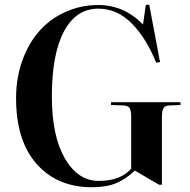

<svg xmlns="http://www.w3.org/2000/svg" viewBox="-20 -765 791 799"><path d="M362.8 14.2Q218.3 14.2 132.6 -82.5Q46.9 -179.2 46.9 -356.9Q46.9 -440.4 72.8 -512.7Q98.6 -585 143.6 -635.7Q188.5 -686.5 252.2 -715.3Q315.9 -744.1 389.2 -744.1Q496.1 -744.1 575.2 -663.1L586.9 -745.1H601.1L646 -506.8L629.9 -503.9Q588.9 -606.4 528.1 -667.7Q467.3 -729 389.2 -729Q296.9 -729 246.3 -634.5Q195.8 -540 195.8 -363.8Q195.8 -199.2 250 -105.7Q304.2 -12.2 391.1 -12.2Q481.4 -12.2 525.9 -63V-277.8Q525.9 -305.2 519.3 -315.4Q512.7 -325.7 493.2 -326.2L441.9 -328.1V-339.8H731V-328.1L685.1 -326.2Q666.5 -325.7 660.2 -314.7Q653.8 -303.7 653.8 -274.9V3.9H642.1L541 -55.2Q504.4 -20 463.6 -2.9Q422.9 14.2 362.8 14.2Z"/></svg>

Font: Display Semibold
Style: Regular
Weight: 600
Designer: Latin by Veronika Burian and Jose Scaglione. Greek by Irene Vlachou. Cyrillic by Vera Evstafieva.
Foundry: TypeTogether
Version: Version 3.002